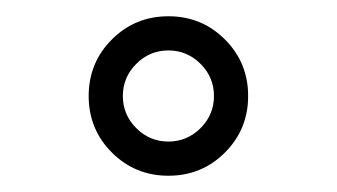

<svg xmlns="http://www.w3.org/2000/svg" viewBox="-20 -627 414 236"><path d="M117.5 -439.5Q89 -468 89 -509Q89 -550 117.5 -578.5Q146 -607 187 -607Q228 -607 256.5 -578.5Q285 -550 285 -509Q285 -468 256.5 -439.5Q228 -411 187 -411Q146 -411 117.5 -439.5ZM147.5 -548.5Q131 -532 131 -509Q131 -486 147.5 -469.5Q164 -453 187 -453Q210 -453 226.5 -469.5Q243 -486 243 -509Q243 -532 226.5 -548.5Q210 -565 187 -565Q164 -565 147.5 -548.5Z"/></svg>

Font: Unna
Style: Regular
Weight: 400
Designer: Jorge de Buen U.
Foundry: Omnibus-Type
Version: Version 2.006;PS 002.006;hotconv 1.0.70;makeotf.lib2.5.58329